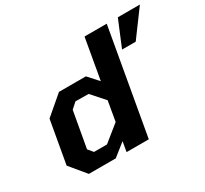

<svg xmlns="http://www.w3.org/2000/svg" viewBox="-148 -953 1247 1168"><g transform="rotate(-30 475.5 -368.5)"><path d="M167 0 75 -111 128 -411 259 -523H448L512 -452L562 -737H718L588 0H432L444 -70L356 0ZM720 -554 796 -737H951L816 -554ZM261 -100H352L466 -192L490 -331L409 -422L317 -423L277 -387L232 -135Z"/></g></svg>

Font: Tomorrow SemiBold
Style: Italic
Weight: 600
Italic angle: -10°
Designer: Tony de Marco, Monica Rizzolli
Foundry: Just in Type
Version: Version 2.002